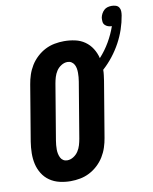

<svg xmlns="http://www.w3.org/2000/svg" viewBox="-96 -958 827 1037"><g transform="rotate(-10 317.5 -439.0)"><path d="M207 8Q176 8 146.5 1Q117 -6 93 -22.5Q69 -39 53.5 -64Q38 -89 31.5 -117.5Q25 -146 25.5 -177Q26 -208 31 -240L82 -545Q86 -570 94.5 -596Q103 -622 117.5 -645.5Q132 -669 153 -688.5Q174 -708 198.5 -720.5Q223 -733 249.5 -738Q276 -743 302 -743Q333 -743 362.5 -736.5Q392 -730 415.5 -713.5Q439 -697 454.5 -672.5Q470 -648 477 -619Q509 -654 532.5 -694.5Q556 -735 571 -778H570Q560 -778 550 -781.5Q540 -785 533 -792.5Q526 -800 525 -810.5Q524 -821 525 -832Q527 -843 532.5 -853.5Q538 -864 546.5 -872Q555 -880 566 -883Q577 -886 588 -886Q600 -886 611 -882.5Q622 -879 628 -870Q634 -861 634.5 -849.5Q635 -838 633 -826Q627 -789 614.5 -752Q602 -715 583 -680Q564 -645 539 -613Q514 -581 484 -554Q484 -539 482 -524.5Q480 -510 478 -495L427 -190Q423 -165 414.5 -139Q406 -113 391.5 -89.5Q377 -66 356 -46.5Q335 -27 310.5 -14.5Q286 -2 259.5 3Q233 8 207 8ZM208 -106Q226 -106 242.5 -116.5Q259 -127 269 -142.5Q279 -158 284 -175Q289 -192 292 -209L343 -514Q345 -526 346 -538Q347 -550 347 -562Q347 -574 345 -585.5Q343 -597 337.5 -607Q332 -617 322.5 -623Q313 -629 301 -629Q283 -629 266.5 -618.5Q250 -608 240 -592.5Q230 -577 225 -560Q220 -543 217 -526L166 -221Q164 -209 163 -197Q162 -185 162 -173Q162 -161 164.5 -149.5Q167 -138 172 -128Q177 -118 186.5 -112Q196 -106 208 -106Z"/></g></svg>

Font: Iosevka SS18 Heavy
Style: Italic
Weight: 900
Italic angle: -9°
Monospace: yes
Designer: Belleve Invis
Foundry: Belleve Invis
Version: Version 25.1.1; ttfautohint (v1.8.4)